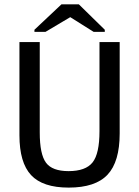

<svg xmlns="http://www.w3.org/2000/svg" viewBox="-20 -852 640 882"><path d="M529.8 -239.3Q529.8 -108.9 474.1 -49.6Q418.5 9.8 295.4 9.8Q176.3 9.8 122.8 -47.6Q69.3 -105 69.3 -230.5V-658.7H162.6V-243.2Q162.6 -143.6 191.2 -104.7Q219.7 -65.9 294.9 -65.9Q373.5 -65.9 405.3 -106Q437 -146 437 -249.5V-658.7H529.8ZM461.4 -715.3V-705.6H410.2L303.2 -772.9H302.2L189 -705.6H138.2V-715.3L262.2 -832H342.3Z"/></svg>

Font: Cousine
Style: Regular
Weight: 400
Monospace: yes
Designer: Steve Matteson
Foundry: Monotype Imaging Inc.
Version: Version 1.21